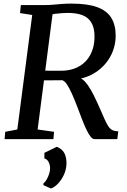

<svg xmlns="http://www.w3.org/2000/svg" viewBox="-20 -771 705 1064"><path d="M5.5 0 9 -40.5 76 -53.5 158.5 -688 91 -698.5 95.5 -743H227.5Q253 -743 275.2 -745Q297.5 -747 321.5 -749Q345.5 -751 375.5 -751Q465 -751 518.5 -731.5Q572 -712 596.2 -673Q620.5 -634 621 -576Q621.5 -514 592.8 -460.2Q564 -406.5 512.2 -371.8Q460.5 -337 392.5 -330L414.5 -338Q431.5 -339.5 449.2 -320.5Q467 -301.5 483.2 -273.2Q499.5 -245 512.2 -216.8Q525 -188.5 533 -171Q548.5 -136 559.2 -111.5Q570 -87 579.8 -72Q589.5 -57 602.5 -50.2Q615.5 -43.5 635.5 -43.5L630 0H503.5Q494 0 483.5 -12Q473 -24 460.8 -48.8Q448.5 -73.5 434 -111.5Q420.5 -147 406.8 -183Q393 -219 379 -250.5Q365 -282 351.5 -302.5Q338 -323 324.5 -326.5Q322 -326.5 308.2 -326.2Q294.5 -326 276 -326Q257.5 -326 239.2 -326Q221 -326 210 -326L217 -379.5Q227.5 -379.5 245.2 -379.2Q263 -379 281.8 -379Q300.5 -379 315.5 -379Q330.5 -379 335 -379.5Q374.5 -382 406.5 -397Q438.5 -412 460.5 -437.8Q482.5 -463.5 493.8 -498.8Q505 -534 503.5 -576.5Q502 -638 467.2 -668.8Q432.5 -699.5 353.5 -699.5Q344 -699.5 323.5 -698.2Q303 -697 282.8 -694.2Q262.5 -691.5 253 -687L275.5 -726L188.5 -53.5L279.5 -40.5L276 0ZM220.5 255V245.5Q230.5 238 238.8 223.5Q247 209 252.5 192Q258 175 257.5 159.5Q257 141.5 249 126.2Q241 111 226 107V76L294.5 42.5Q325 54.5 337 78.2Q349 102 348.5 135.5Q347.5 169 333.8 198.2Q320 227.5 300.2 247.8Q280.5 268 262 273.5Z"/></svg>

Font: Merriweather 24pt Medium
Style: Italic
Weight: 500
Italic angle: -7.8°
Version: Version 2.101